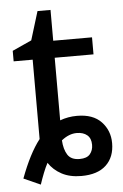

<svg xmlns="http://www.w3.org/2000/svg" viewBox="-51 -696 490 764"><g transform="rotate(-5 194.0 -314.5)"><path d="M81 30 14 0Q50 -97 92 -151V-468H16V-510L93 -545L128 -659H180V-536H335V-468H180V-218Q212 -230 248 -230Q312 -230 345 -195Q378 -160 378 -110Q378 -54 344 -22Q310 10 245 10Q199 10 166.5 -7.5Q134 -25 115 -54Q106 -37 97.5 -15.5Q89 6 81 30ZM244 -58Q273 -58 285.5 -73Q298 -88 298 -110Q298 -136 282.5 -149Q267 -162 241 -162Q210 -162 180 -138Q182 -102 196 -80Q210 -58 244 -58Z"/></g></svg>

Font: Noto Sans
Style: Regular
Weight: 400
Designer: Monotype Design Team
Foundry: Monotype Imaging Inc.
Version: Version 1.902